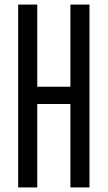

<svg xmlns="http://www.w3.org/2000/svg" viewBox="-20 -820 471 840"><path d="M59.5 0V-800H143V-440.5H288V-800H371.5V0H288V-365H143V0Z"/></svg>

Font: Big Shoulders
Style: Regular
Weight: 400
Designer: Patric King
Foundry: XO Type Co
Version: Version 2.002